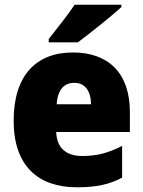

<svg xmlns="http://www.w3.org/2000/svg" viewBox="-20 -786 608 816"><path d="M496 -756V-766H297C268 -721 220 -663 187 -620V-606H311C363 -645 456 -719 496 -756ZM290 -563C135 -563 38 -467 38 -273C38 -81 142 10 307 10C391 10 447 -3 499 -31V-166C441 -136 392 -123 330 -123C257 -123 221 -161 219 -225H532V-310C532 -476 440 -563 290 -563ZM296 -434C341 -434 366 -400 367 -343H221C225 -408 255 -434 296 -434Z"/></svg>

Font: Noto Sans Arabic UI SmCn Bk
Style: Regular
Weight: 900
Width: 4
Designer: Monotype Design Team, Nadine Chahine and Nizar Qandah
Foundry: Monotype Imaging Inc.
Version: Version 2.010